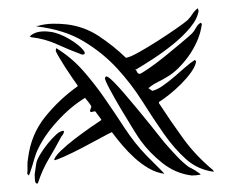

<svg xmlns="http://www.w3.org/2000/svg" viewBox="-20 -545 546 465"><path d="M68 -150Q69 -157 77 -170.5Q85 -184 95.5 -197Q106 -210 116.5 -219.5Q127 -229 135 -228Q135 -221 129 -215Q112 -183 97.5 -159Q83 -135 72 -102L70 -100Q65 -101 64.5 -110Q64 -119 64 -123ZM48 -162Q55 -219 89 -261.5Q123 -304 168 -336V-338Q165 -342 156 -355Q147 -368 138 -382Q129 -396 122 -408Q115 -420 115 -423L116 -428H117Q154 -405 182 -373Q210 -341 234.5 -305.5Q259 -270 282.5 -234Q306 -198 335 -168Q338 -165 344.5 -158.5Q351 -152 358 -145Q365 -138 371 -132Q377 -126 378 -124Q358 -127 340 -137.5Q322 -148 306 -162.5Q290 -177 276 -193.5Q262 -210 251 -225Q244 -222 223 -210.5Q202 -199 179 -187Q156 -175 136 -166Q116 -157 111 -157Q112 -165 127 -179.5Q142 -194 161 -208.5Q180 -223 198.5 -236Q217 -249 225 -254V-256L211 -275Q209 -276 205 -274.5Q201 -273 199 -274L198 -277L201 -286V-288Q198 -293 194 -298Q190 -303 186 -308Q151 -287 117.5 -250Q84 -213 68 -175Q66 -170 63.5 -161.5Q61 -153 58.5 -144.5Q56 -136 53.5 -129Q51 -122 50 -120L46 -124Q47 -133 46.5 -142.5Q46 -152 48 -162ZM234 -356Q236 -360 238 -360Q243 -359 255 -347Q267 -335 282 -317.5Q297 -300 314 -279.5Q331 -259 345 -241.5Q359 -224 368.5 -212Q378 -200 379 -199Q391 -185 407 -168Q423 -151 438 -140Q439 -140 443.5 -137.5Q448 -135 453 -132Q458 -129 462 -126Q466 -123 466 -122Q461 -121 455 -120.5Q449 -120 444 -120Q405 -125 373.5 -150Q342 -175 321 -204Q317 -209 303 -231.5Q289 -254 273.5 -280Q258 -306 246 -328.5Q234 -351 234 -356ZM69 -481V-483L71 -482Q88 -487 106 -487.5Q124 -488 141 -486Q184 -481 219.5 -457.5Q255 -434 285 -405Q294 -406 315.5 -418Q337 -430 360.5 -445Q384 -460 405 -474.5Q426 -489 434 -496Q441 -503 446 -511Q451 -519 459 -525L461 -519Q458 -499 440.5 -478Q423 -457 399.5 -438Q376 -419 351.5 -403Q327 -387 310 -377L307 -378Q310 -376 311.5 -371.5Q313 -367 318 -366Q321 -366 340 -379Q359 -392 380.5 -409.5Q402 -427 421 -443Q440 -459 445 -464Q450 -469 454.5 -477.5Q459 -486 466 -490L469 -487L467 -476Q464 -460 456 -442.5Q448 -425 437 -409.5Q426 -394 412.5 -380.5Q399 -367 385 -359Q374 -352 362.5 -346.5Q351 -341 340 -332V-331L349 -325Q361 -328 374.5 -337.5Q388 -347 401.5 -358.5Q415 -370 428 -381.5Q441 -393 452 -400L455 -396Q453 -384 442.5 -369.5Q432 -355 418.5 -341.5Q405 -328 390 -316Q375 -304 365 -298V-295Q395 -249 424.5 -208.5Q454 -168 496 -133L498 -129Q459 -134 430.5 -159.5Q402 -185 376.5 -221.5Q351 -258 324.5 -300Q298 -342 263.5 -379.5Q229 -417 182.5 -445Q136 -473 69 -481ZM55 -455 52 -457Q62 -466 75 -468Q88 -470 101 -468Q111 -467 123 -462.5Q135 -458 147 -451Q159 -444 169 -436Q179 -428 185 -419V-414L181 -413H178Q146 -425 117.5 -438Q89 -451 55 -455Z"/></svg>

Font: Akronim
Style: Regular
Weight: 400
Designer: Grzegorz Klimczewski
Foundry: Fonty.PL
Version: Version 1.001